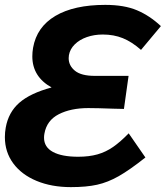

<svg xmlns="http://www.w3.org/2000/svg" viewBox="-25 -755 680 787"><path d="M-5 -193Q-5 -213 -1.5 -232Q9.5 -294.5 54.2 -333.8Q99 -373 186.5 -396.5Q107.5 -440.5 107.5 -524Q107.5 -541 110.5 -559Q125.5 -644.5 202 -689.8Q278.5 -735 406.5 -735Q484 -735 536.2 -713Q588.5 -691 634.5 -648L553 -550.5Q515.5 -583.5 478.5 -598.5Q441.5 -613.5 396.5 -613.5Q361 -613.5 331 -603Q301 -592.5 281.5 -573.2Q262 -554 257.5 -529Q256.5 -521 256.5 -516.5Q256.5 -486 282.2 -465Q308 -444 363.5 -444H502L483 -308.5Q475 -308.5 440 -309.5Q372.5 -312 337 -312Q265.5 -312 216 -286.8Q166.5 -261.5 157 -207Q155.5 -199 155.5 -190.5Q155.5 -152 192 -132.2Q228.5 -112.5 295.5 -112.5Q340 -112.5 374.5 -122.2Q409 -132 438.8 -152.8Q468.5 -173.5 502.5 -208.5L571 -109.5Q506 -58 461.5 -32.8Q417 -7.5 373 2.2Q329 12 265.5 12Q186.5 12 125 -13.5Q63.5 -39 29.2 -85.5Q-5 -132 -5 -193Z"/></svg>

Font: JuliaMono ExtraBoldItalic
Style: Regular
Weight: 800
Italic angle: -9°
Monospace: yes
Designer: cormullion
Foundry: corm
Version: Version 0.049; ttfautohint (v1.8.4)